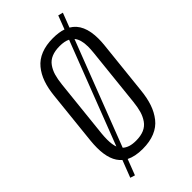

<svg xmlns="http://www.w3.org/2000/svg" viewBox="-296 -962 1121 1121"><g transform="rotate(-45 264.5 -401.5)"><path d="M140.1 -108.9 385.7 -745.1Q360.4 -757.8 320.3 -757.8Q281.2 -757.8 253.7 -746.3Q226.1 -734.9 209.5 -711.4Q192.9 -688 184.3 -658.9Q175.8 -629.9 171.4 -588.9L132.8 -222.7Q130.4 -197.3 130.4 -175.8Q130.4 -134.3 140.1 -108.9ZM245.6 -51.3Q284.7 -51.3 312.3 -63.2Q339.8 -75.2 356.4 -99.1Q373 -123 381.6 -152.3Q390.1 -181.6 394.5 -222.7L433.1 -588.9Q436 -617.2 436 -640.6Q436 -642.6 435.5 -644.5Q435.5 -669.4 429.4 -690.4Q423.3 -711.4 411.1 -725.6L161.1 -77.6Q168 -71.3 176.5 -66.4Q185.1 -61.5 195.3 -58.1Q205.6 -54.7 218.3 -53Q231 -51.3 245.6 -51.3ZM97.7 86.9 68.4 77.6 109.4 -28.3Q54.7 -74.7 54.7 -183.6Q54.7 -210 57.6 -239.3L92.8 -575.2Q98.6 -632.3 113.8 -675.3Q128.9 -718.3 156 -751.2Q183.1 -784.2 225.8 -801.3Q268.6 -818.4 326.2 -818.4Q350.1 -818.4 370.8 -815.4Q391.6 -812.5 409.2 -806.2L441.4 -890.1L471.7 -882.3L437.5 -793.5Q511.7 -750.5 511.7 -627Q511.7 -602.5 508.8 -575.2L473.1 -238.3Q467.3 -181.2 452.4 -137.5Q437.5 -93.8 410.6 -59.6Q383.8 -25.4 340.6 -7.6Q297.4 10.3 239.3 10.3Q176.3 10.3 135.3 -10.7Z"/></g></svg>

Font: Oswald
Style: Light
Weight: 300
Designer: Vernon Adams
Foundry: Vernon Adams
Version: 3.0; ttfautohint (v0.95.6-bc232) -l 8 -r 50 -G 200 -x 0 -w "